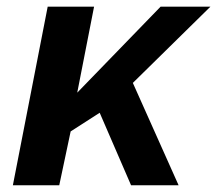

<svg xmlns="http://www.w3.org/2000/svg" viewBox="-20 -548 643 568"><path d="M189 -159.2 155.3 0H18.1L121.1 -528.3H258.3L208.5 -273.9L300.8 -369.1L455.1 -528.3H602.5L373 -302.7L508.3 0H367.7L274.9 -214.4Z"/></svg>

Font: Arimo
Style: Italic
Weight: 400
Italic angle: -12°
Designer: Steve Matteson
Foundry: Monotype Imaging Inc.
Version: Version 1.33